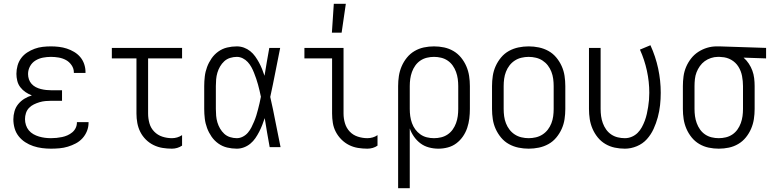

<svg xmlns="http://www.w3.org/2000/svg" viewBox="-20 -771 4040 1006"><path d="M247 8Q224 8 200.5 5Q177 2 154.5 -5.5Q132 -13 112 -26Q92 -39 77.5 -57.5Q63 -76 56.5 -99Q50 -122 50 -146Q50 -167 56 -188Q62 -209 75.5 -225.5Q89 -242 107.5 -253.5Q126 -265 147 -271Q129 -278 113.5 -288.5Q98 -299 86.5 -314Q75 -329 70.5 -347.5Q66 -366 66 -384Q66 -406 72 -427.5Q78 -449 91 -466.5Q104 -484 122.5 -496Q141 -508 161.5 -515.5Q182 -523 203.5 -525.5Q225 -528 247 -528Q268 -528 289 -525.5Q310 -523 330 -516.5Q350 -510 368.5 -499Q387 -488 400.5 -472Q414 -456 421 -435.5Q428 -415 428 -394V-389H367V-392Q367 -412 355 -429.5Q343 -447 325.5 -456.5Q308 -466 287.5 -469.5Q267 -473 247 -473Q226 -473 205 -469Q184 -465 166 -454Q148 -443 137.5 -424Q127 -405 127 -383Q127 -369 131.5 -355.5Q136 -342 145.5 -331.5Q155 -321 167.5 -314.5Q180 -308 194 -304.5Q208 -301 222 -299.5Q236 -298 250 -298H305V-243H250Q234 -243 218 -241.5Q202 -240 187 -235.5Q172 -231 157.5 -224Q143 -217 132 -205.5Q121 -194 116 -178.5Q111 -163 111 -147Q111 -131 116 -115.5Q121 -100 131 -88Q141 -76 155 -68Q169 -60 184.5 -55.5Q200 -51 215.5 -49Q231 -47 247 -47Q262 -47 276.5 -48.5Q291 -50 305.5 -53Q320 -56 333.5 -62Q347 -68 358.5 -77.5Q370 -87 376.5 -100.5Q383 -114 383 -129V-131H444V-128Q444 -105 435.5 -84Q427 -63 412 -46.5Q397 -30 377 -19.5Q357 -9 335.5 -2.5Q314 4 291.5 6Q269 8 247 8Z M881 8Q856 8 831.5 4Q807 0 784.5 -11Q762 -22 744 -40Q726 -58 715 -80Q704 -102 699.5 -126.5Q695 -151 695 -176V-465H566V-520H934V-465H756V-176Q756 -150 763 -125Q770 -100 788 -81.5Q806 -63 830.5 -55Q855 -47 881 -47Q895 -47 908.5 -51Q922 -55 934 -63V-8Q922 0 908.5 4Q895 8 881 8Z M1221 8Q1195 8 1170 2Q1145 -4 1124 -19Q1103 -34 1088.5 -55Q1074 -76 1065 -100Q1056 -124 1053 -149.5Q1050 -175 1050 -200V-320Q1050 -345 1053 -370.5Q1056 -396 1065 -420Q1074 -444 1088.5 -465Q1103 -486 1124 -501Q1145 -516 1170 -522Q1195 -528 1221 -528Q1240 -528 1258 -521.5Q1276 -515 1291 -503Q1306 -491 1317 -475.5Q1328 -460 1337 -443.5Q1346 -427 1353 -409.5Q1360 -392 1366 -374Q1372 -410 1378 -446.5Q1384 -483 1391 -520H1448Q1435 -456 1422.5 -391.5Q1410 -327 1396 -263Q1411 -198 1423.5 -132Q1436 -66 1450 0H1393Q1386 -38 1379.5 -76Q1373 -114 1367 -152Q1361 -134 1354 -116Q1347 -98 1338 -80.5Q1329 -63 1318 -47Q1307 -31 1292 -18.5Q1277 -6 1258.5 1Q1240 8 1221 8ZM1221 -47Q1237 -47 1252.5 -55Q1268 -63 1279 -76Q1290 -89 1297.5 -104Q1305 -119 1311.5 -134.5Q1318 -150 1323 -166Q1328 -182 1332 -198Q1336 -214 1340 -230.5Q1344 -247 1347 -264Q1344 -280 1340 -296Q1336 -312 1332 -327.5Q1328 -343 1322.5 -358.5Q1317 -374 1311 -389.5Q1305 -405 1297 -419.5Q1289 -434 1278 -446Q1267 -458 1252 -465.5Q1237 -473 1221 -473Q1203 -473 1185.5 -467.5Q1168 -462 1155 -450Q1142 -438 1133 -422.5Q1124 -407 1119 -390Q1114 -373 1112.5 -355.5Q1111 -338 1111 -320V-200Q1111 -182 1112.5 -164.5Q1114 -147 1119 -130Q1124 -113 1133 -97.5Q1142 -82 1155 -70Q1168 -58 1185.5 -52.5Q1203 -47 1221 -47Z M1905 8Q1880 8 1855.5 4Q1831 0 1809 -11Q1787 -22 1769 -40Q1751 -58 1739.5 -80Q1728 -102 1724 -126.5Q1720 -151 1720 -176V-465H1575V-520H1780V-176Q1780 -150 1787.5 -125Q1795 -100 1812.5 -81.5Q1830 -63 1855 -55Q1880 -47 1905 -47Q1919 -47 1933 -51Q1947 -55 1958 -63V-8Q1947 0 1933 4Q1919 8 1905 8ZM1719 -600 1729 -751H1792L1770 -600Z M2066 215V-320Q2066 -347 2070 -373Q2074 -399 2084.5 -423.5Q2095 -448 2112 -469Q2129 -490 2152 -503.5Q2175 -517 2201 -522.5Q2227 -528 2254 -528Q2281 -528 2307 -522.5Q2333 -517 2356 -503.5Q2379 -490 2396 -469Q2413 -448 2423.5 -423.5Q2434 -399 2438 -373Q2442 -347 2442 -320V-200Q2442 -175 2439 -150Q2436 -125 2428 -101Q2420 -77 2405.5 -56Q2391 -35 2371 -20Q2351 -5 2326.5 1.5Q2302 8 2277 8Q2252 8 2227.5 1.5Q2203 -5 2183.5 -19.5Q2164 -34 2149.5 -54.5Q2135 -75 2127 -98V215ZM2254 -47Q2273 -47 2291.5 -51.5Q2310 -56 2325.5 -66.5Q2341 -77 2352 -92.5Q2363 -108 2369.5 -126Q2376 -144 2378.5 -162.5Q2381 -181 2381 -200V-320Q2381 -339 2378.5 -357.5Q2376 -376 2369.5 -394Q2363 -412 2352 -427.5Q2341 -443 2325.5 -453.5Q2310 -464 2291.5 -468.5Q2273 -473 2254 -473Q2235 -473 2216.5 -468.5Q2198 -464 2182.5 -453.5Q2167 -443 2156 -427.5Q2145 -412 2138.5 -394Q2132 -376 2129.5 -357.5Q2127 -339 2127 -320V-200Q2127 -181 2129.5 -162.5Q2132 -144 2138.5 -126Q2145 -108 2156 -93Q2167 -78 2182.5 -67Q2198 -56 2216.5 -51.5Q2235 -47 2254 -47Z M2750 8Q2723 8 2696.5 2.5Q2670 -3 2646.5 -16Q2623 -29 2605.5 -50Q2588 -71 2577 -95.5Q2566 -120 2562 -146.5Q2558 -173 2558 -200V-320Q2558 -347 2562 -373.5Q2566 -400 2577 -424.5Q2588 -449 2605.5 -470Q2623 -491 2646.5 -504Q2670 -517 2696.5 -522.5Q2723 -528 2750 -528Q2777 -528 2803.5 -522.5Q2830 -517 2853.5 -504Q2877 -491 2894.5 -470Q2912 -449 2923 -424.5Q2934 -400 2938 -373.5Q2942 -347 2942 -320V-200Q2942 -173 2938 -146.5Q2934 -120 2923 -95.5Q2912 -71 2894.5 -50Q2877 -29 2853.5 -16Q2830 -3 2803.5 2.5Q2777 8 2750 8ZM2750 -47Q2769 -47 2788 -51.5Q2807 -56 2823 -66.5Q2839 -77 2850.5 -92Q2862 -107 2869 -125Q2876 -143 2878.5 -162Q2881 -181 2881 -200V-320Q2881 -339 2878.5 -358Q2876 -377 2869 -395Q2862 -413 2850.5 -428Q2839 -443 2823 -453.5Q2807 -464 2788 -468.5Q2769 -473 2750 -473Q2731 -473 2712 -468.5Q2693 -464 2677 -453.5Q2661 -443 2649.5 -428Q2638 -413 2631 -395Q2624 -377 2621.5 -358Q2619 -339 2619 -320V-200Q2619 -181 2621.5 -162Q2624 -143 2631 -125Q2638 -107 2649.5 -92Q2661 -77 2677 -66.5Q2693 -56 2712 -51.5Q2731 -47 2750 -47Z M3254 8Q3227 8 3201 2.5Q3175 -3 3152 -16.5Q3129 -30 3112 -51Q3095 -72 3084.5 -96.5Q3074 -121 3070 -147Q3066 -173 3066 -200V-520H3127V-200Q3127 -181 3129.5 -162.5Q3132 -144 3138.5 -126Q3145 -108 3156 -92.5Q3167 -77 3182.5 -66.5Q3198 -56 3216.5 -51.5Q3235 -47 3254 -47Q3273 -47 3290.5 -54.5Q3308 -62 3321 -75Q3334 -88 3343 -104.5Q3352 -121 3358.5 -138.5Q3365 -156 3369 -174Q3373 -192 3376 -210.5Q3379 -229 3380.5 -247.5Q3382 -266 3382 -285Q3382 -343 3369.5 -400.5Q3357 -458 3333 -511L3388 -534Q3415 -475 3428.5 -412Q3442 -349 3442 -285Q3442 -252 3438.5 -220Q3435 -188 3426.5 -156.5Q3418 -125 3404.5 -95.5Q3391 -66 3369.5 -42Q3348 -18 3317 -5Q3286 8 3254 8Z M3746 8Q3719 8 3693 2.5Q3667 -3 3644 -16.5Q3621 -30 3604 -51Q3587 -72 3576.5 -96.5Q3566 -121 3562 -147Q3558 -173 3558 -200V-320Q3558 -346 3561.5 -371.5Q3565 -397 3575 -420.5Q3585 -444 3601 -464.5Q3617 -485 3638.5 -499Q3660 -513 3684.5 -520.5Q3709 -528 3735 -528H3750L3994 -520V-465L3876 -469Q3892 -455 3903.5 -437.5Q3915 -420 3922 -401Q3929 -382 3931.5 -361.5Q3934 -341 3934 -320V-200Q3934 -173 3930 -147Q3926 -121 3915.5 -96.5Q3905 -72 3888 -51Q3871 -30 3848 -16.5Q3825 -3 3799 2.5Q3773 8 3746 8ZM3746 -47Q3765 -47 3783.5 -51.5Q3802 -56 3817.5 -66.5Q3833 -77 3844 -92.5Q3855 -108 3861.5 -126Q3868 -144 3870.5 -162.5Q3873 -181 3873 -200V-320Q3873 -346 3868 -372.5Q3863 -399 3849 -421.5Q3835 -444 3811.5 -457.5Q3788 -471 3761 -472L3750 -473H3741Q3723 -473 3705 -467Q3687 -461 3672.5 -450.5Q3658 -440 3647 -424.5Q3636 -409 3629.5 -392Q3623 -375 3621 -356.5Q3619 -338 3619 -320V-200Q3619 -181 3621.5 -162.5Q3624 -144 3630.5 -126Q3637 -108 3648 -92.5Q3659 -77 3674.5 -66.5Q3690 -56 3708.5 -51.5Q3727 -47 3746 -47Z"/></svg>

Font: Iosevka Term Curly Light
Style: Regular
Weight: 300
Designer: Belleve Invis
Foundry: Belleve Invis
Version: Version 32.3.0